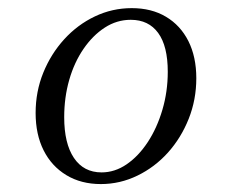

<svg xmlns="http://www.w3.org/2000/svg" viewBox="-20 -446 575 477"><path d="M230.6 11.3Q181.5 11.3 144.8 -10.9Q108.1 -33.1 88.3 -72.6Q68.5 -112.1 68.5 -165.3Q68.5 -218.5 87.5 -265.3Q106.5 -312.1 139.5 -348.4Q172.6 -384.7 215.7 -405.2Q258.9 -425.8 307.3 -425.8Q356.5 -425.8 392.3 -404.4Q428.2 -383.1 448 -344Q467.7 -304.8 467.7 -251.6Q467.7 -198.4 448.8 -150.8Q429.8 -103.2 397.2 -66.9Q364.5 -30.6 321.4 -9.7Q278.2 11.3 230.6 11.3ZM232.3 -17.7Q265.3 -17.7 294.8 -37.9Q324.2 -58.1 347.2 -93.1Q370.2 -128.2 383.5 -173.4Q396.8 -218.5 396.8 -267.7Q396.8 -331.5 373 -364.1Q349.2 -396.8 304.8 -396.8Q270.2 -396.8 240.3 -377.4Q210.5 -358.1 187.5 -324.6Q164.5 -291.1 152 -247.6Q139.5 -204 139.5 -154.8Q139.5 -89.5 163.7 -53.6Q187.9 -17.7 232.3 -17.7Z"/></svg>

Font: Playfair 5pt SemiExpanded Light Light
Style: Italic
Weight: 300
Italic angle: -15.6°
Version: Version 2.203